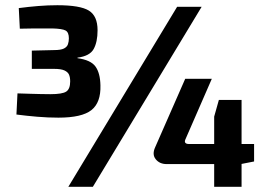

<svg xmlns="http://www.w3.org/2000/svg" viewBox="-20 -716 1026 736"><path d="M753 -690 336 0H242L659 -690ZM200 -696Q287 -696 320.5 -675.5Q354 -655 354 -600Q354 -555 339 -528Q324 -501 277 -495V-493Q328 -486 346 -461Q364 -436 365 -389Q367 -323 330.5 -294Q294 -265 204 -265Q164 -265 122.5 -268.5Q81 -272 43 -277L47 -358Q75 -357 95.5 -356.5Q116 -356 134.5 -355.5Q153 -355 173 -355Q219 -355 234 -365Q249 -375 249 -404Q249 -420 244.5 -430Q240 -440 227 -446Q214 -452 187 -452H102V-522L187 -524Q213 -524 225 -530Q237 -536 240.5 -546.5Q244 -557 244 -569Q244 -592 231.5 -599Q219 -606 180 -607Q146 -607 113.5 -607Q81 -607 56 -606L52 -685Q90 -690 127 -693Q164 -696 200 -696ZM792 -414 690 -180Q687 -172 691 -168Q695 -164 704 -164H954V-97L903 -87H619Q592 -87 577 -105.5Q562 -124 575 -152L690 -414ZM906 -333V0H801V-269L819 -333Z"/></svg>

Font: Exo 2
Style: Bold
Weight: 700
Designer: Natanael Gama
Foundry: Natanael Gama
Version: Version 2.010